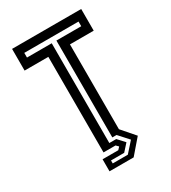

<svg xmlns="http://www.w3.org/2000/svg" viewBox="-209 -805 964 1085"><g transform="rotate(-30 273.0 -263.0)"><path d="M178.5 174.5V96H281L296 80L281 65H202.5V-558.5H47.5V-700H498.5V-558.5H343.5V-5L417.5 80L336 174.5ZM216.5 145H315L373 80L315.5 16.5H288V-615.5H450V-646H96V-615.5H257.5V35.5H302.5L343.5 80L302.5 125.5H216.5Z"/></g></svg>

Font: Tourney Thin SemiBold
Style: Regular
Weight: 600
Version: Version 1.015